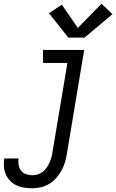

<svg xmlns="http://www.w3.org/2000/svg" viewBox="-68 -798 624 1031"><path d="M105 213Q83 213 61 209.5Q39 206 20 197Q1 188 -13.5 173Q-28 158 -36.5 139Q-45 120 -47 98Q-49 76 -45 54Q-45 54 -45 53.5Q-45 53 -45 53H32Q32 53 32 53Q32 53 32 53Q29 70 32 87.5Q35 105 45 118Q55 131 71 137Q87 143 105 143Q120 143 134.5 138.5Q149 134 161.5 124.5Q174 115 183 102Q192 89 198 75Q204 61 208 46.5Q212 32 214 18L294 -460H163V-530H384L291 29Q287 52 280.5 74.5Q274 97 262 118.5Q250 140 233.5 158.5Q217 177 196 189.5Q175 202 151.5 207.5Q128 213 105 213ZM299 -596 195 -727 264 -773 350 -648 477 -778 536 -722 386 -596Z"/></svg>

Font: Iosevka Curly Oblique
Style: Regular
Weight: 400
Italic angle: -9°
Monospace: yes
Designer: Belleve Invis
Foundry: Belleve Invis
Version: Version 11.1.0; ttfautohint (v1.8.3)